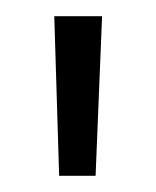

<svg xmlns="http://www.w3.org/2000/svg" viewBox="-20 -708 193 237"><path d="M106 -688H47L53 -491H98Z"/></svg>

Font: Roundo
Style: Regular
Weight: 400
Designer: Shiva Nallaperumal
Foundry: Indian Type Foundry
Version: Version 2.000